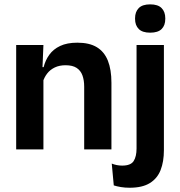

<svg xmlns="http://www.w3.org/2000/svg" viewBox="-20 -702 846 902"><path d="M375.5 0V-294.5Q375.5 -325.5 367.2 -348Q359 -370.5 340 -383Q321 -395.5 288 -395.5Q259 -395.5 237.2 -385Q215.5 -374.5 201.8 -356.8Q188 -339 181 -316.5L161 -386.5H185Q193 -419 211.8 -445Q230.5 -471 262.8 -486.2Q295 -501.5 343.5 -501.5Q400 -501.5 435 -480.2Q470 -459 486.8 -417Q503.5 -375 503.5 -313V0ZM56 0V-490.5H184L179 -371L184 -360.5V0ZM621.5 -83.5V-490.5H750V-83.5ZM685.5 -548.5Q649 -548.5 631.8 -565.8Q614.5 -583 614.5 -613.5V-616Q614.5 -646.5 631.8 -664Q649 -681.5 685.5 -681.5Q722 -681.5 739.2 -664Q756.5 -646.5 756.5 -616V-613.5Q756.5 -582.5 739.2 -565.5Q722 -548.5 685.5 -548.5ZM589 180Q567 180 547.8 176.8Q528.5 173.5 514.5 169L505 66.5Q516 71 528.5 73.5Q541 76 554 76Q594 76 607.8 54.8Q621.5 33.5 621.5 -4.5V-120H750V3.5Q750 57.5 734.5 97Q719 136.5 683.8 158.2Q648.5 180 589 180Z"/></svg>

Font: Anek Latin Medium SemiBold
Style: Regular
Weight: 600
Version: Version 1.003